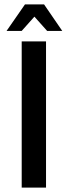

<svg xmlns="http://www.w3.org/2000/svg" viewBox="-20 -856 309 876"><path d="M79 0V-667H190V0ZM10 -715 94 -836H181L264 -715H195L137 -780L79 -715Z"/></svg>

Font: Maven Pro Medium
Style: Regular
Weight: 500
Designer: Joe Prince
Foundry: Joe Prince
Version: Version 2.103